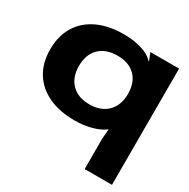

<svg xmlns="http://www.w3.org/2000/svg" viewBox="-167 -684 1036 1053"><g transform="rotate(30 350.5 -158.0)"><path d="M511 -473H515L496 -520H678V216H505V24L510 -37H508Q478 -14 429 -0.5Q380 13 324 13Q228 13 158 -19.5Q88 -52 50.5 -113Q13 -174 13 -258Q13 -343 50 -404.5Q87 -466 157 -499Q227 -532 323 -532Q386 -532 436.5 -516.5Q487 -501 511 -473ZM349 -104Q422 -104 463.5 -146Q505 -188 505 -259Q505 -332 464 -372.5Q423 -413 351 -413Q278 -413 236.5 -372Q195 -331 195 -258Q195 -187 236 -145.5Q277 -104 349 -104Z"/></g></svg>

Font: Non Bureau Extended
Style: Bold
Weight: 700
Width: 7
Designer: Jona Saucedo
Foundry: Non Foundry
Version: Version 1.000; ttfautohint (v1.8.4)